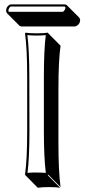

<svg xmlns="http://www.w3.org/2000/svg" viewBox="-20 -797 390 876"><path d="M321.8 -676.3H77.6Q72.3 -676.8 68.8 -679.7L12.2 -736.3Q8.3 -741.2 7.8 -748Q7.8 -764.6 22 -774.4Q26.4 -776.9 29.8 -776.9H274.9Q281.2 -776.4 284.7 -773.4L341.3 -716.8Q345.2 -711.9 345.7 -706.5Q345.7 -688.5 330.1 -679.2Q325.7 -676.8 321.8 -676.3ZM104 -444.8Q104 -573.7 94.2 -645L96.2 -647.9Q114.3 -645 147 -645Q179.7 -645 198.2 -647.9L200.2 -645L256.3 -588.4Q246.6 -521.5 246.6 -388.7V-143.6Q246.6 -14.6 256.3 56.6L200.2 0L198.2 2.9L254.4 59.6Q236.3 56.6 203.6 56.6Q171.4 56.6 152.3 59.6L96.2 2.9L94.2 0Q104 -68.4 104 -200.2ZM113.8 -444.8 114.3 -200.2Q114.3 -75.2 105.5 -8.3Q126.5 -10.3 147 -9.8Q168 -9.8 189 -8.3Q180.2 -78.6 180.2 -200.2V-444.8Q180.2 -570.8 189 -636.7Q168.5 -634.8 147 -634.8Q125.5 -634.8 105 -636.7Q113.8 -565.9 113.8 -444.8ZM265.1 -743.2Q272 -743.2 277.3 -756.3Q278.8 -760.3 278.8 -763.2Q276.9 -766.6 274.9 -767.1H29.8Q24.9 -767.1 19.5 -754.9Q18.1 -750.5 18.1 -748Q19 -743.7 21 -743.2Z"/></svg>

Font: Linux Biolinum Shadow O
Style: Regular
Weight: 400
Designer: Philipp H. Poll
Foundry: Philipp H. Poll
Version: Version 1.0.4